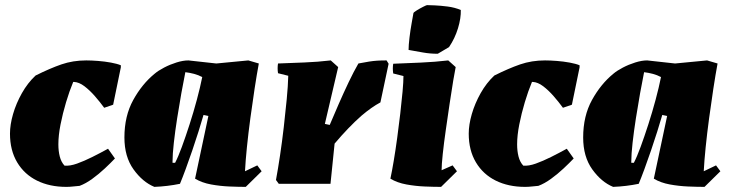

<svg xmlns="http://www.w3.org/2000/svg" viewBox="-20 -718 2861 750"><path d="M239 12Q174 12 124.5 -12.5Q75 -37 47 -84Q19 -131 19 -196Q19 -231 31 -272.5Q43 -314 65.5 -354Q88 -394 119 -423Q175 -451 220 -466.5Q265 -482 317 -482Q337 -482 363 -480Q389 -478 413.5 -473.5Q438 -469 452 -463V-455L422 -309L387 -297Q371 -319 351 -342Q331 -365 310 -381Q289 -397 269 -398H266Q251 -362 238 -318.5Q225 -275 216.5 -232Q208 -189 208 -154Q208 -128 213.5 -106.5Q219 -85 232 -71Q253 -69 281 -79Q309 -89 341 -105Q373 -121 402 -137L429 -99Q413 -82 389.5 -60Q366 -38 340.5 -19.5Q315 -1 291 8Q278 9 265 10.5Q252 12 239 12Z M583 12Q537 -7 501.5 -56.5Q466 -106 466 -181Q466 -265 500.5 -327.5Q535 -390 584 -430Q598 -442 621 -454Q644 -466 669.5 -474Q695 -482 716 -482Q743 -479 770.5 -476Q798 -473 825 -470L950 -482L991 -470Q983 -427 974.5 -371.5Q966 -316 958 -256.5Q950 -197 944.5 -143Q939 -89 937 -49L985 -72L1002 -49L940 12Q912 12 876 10.5Q840 9 804.5 2.5Q769 -4 742 -20L794 -265L775 -269Q767 -241 755.5 -204.5Q744 -168 731 -130Q718 -92 705.5 -58Q693 -24 683 0Q634 10 583 12ZM664 -82Q676 -105 690.5 -144.5Q705 -184 720.5 -232Q736 -280 749 -328.5Q762 -377 770 -417Q755 -425 738 -429.5Q721 -434 704 -436Q697 -402 688.5 -354.5Q680 -307 672 -256Q664 -205 659 -160Q654 -115 654 -88V-82Z M1069 0 1058 -15Q1066 -58 1074 -111.5Q1082 -165 1088.5 -221.5Q1095 -278 1100 -330Q1105 -382 1106 -422L1066 -432Q1063 -452 1066 -470Q1117 -472 1169 -474Q1221 -476 1272 -482L1301 -456L1249 -234L1268 -230Q1284 -268 1303 -311.5Q1322 -355 1342 -397Q1362 -439 1380 -470Q1406 -475 1422 -477.5Q1438 -480 1453 -481Q1468 -482 1490 -482L1498 -469L1466 -318Q1449 -309 1430.5 -296Q1412 -283 1392 -266Q1367 -244 1340.5 -216.5Q1314 -189 1287 -157L1271 0Z M1556 -421 1516 -431Q1513 -451 1516 -469Q1567 -471 1623.5 -473.5Q1680 -476 1731 -482L1760 -456Q1757 -442 1750.5 -403.5Q1744 -365 1736.5 -314Q1729 -263 1721.5 -211Q1714 -159 1709.5 -116.5Q1705 -74 1705 -53L1748 -72L1765 -49L1703 12Q1675 12 1639 10.5Q1603 9 1567.5 2.5Q1532 -4 1505 -20Q1511 -48 1518 -89.5Q1525 -131 1531.5 -179Q1538 -227 1543.5 -274Q1549 -321 1552.5 -360Q1556 -399 1556 -421ZM1576 -523Q1576 -541 1579.5 -570.5Q1583 -600 1588 -627.5Q1593 -655 1595 -667Q1596 -670 1608 -677.5Q1620 -685 1633 -691.5Q1646 -698 1648 -698Q1656 -698 1678.5 -697Q1701 -696 1728.5 -692.5Q1756 -689 1780 -679Q1781 -647 1769 -607.5Q1757 -568 1734 -534Q1723 -527 1712 -521Q1701 -515 1690 -508Q1660 -508 1632 -513Q1604 -518 1576 -523Z M2031 12Q1966 12 1916.5 -12.5Q1867 -37 1839 -84Q1811 -131 1811 -196Q1811 -231 1823 -272.5Q1835 -314 1857.5 -354Q1880 -394 1911 -423Q1967 -451 2012 -466.5Q2057 -482 2109 -482Q2129 -482 2155 -480Q2181 -478 2205.5 -473.5Q2230 -469 2244 -463V-455L2214 -309L2179 -297Q2163 -319 2143 -342Q2123 -365 2102 -381Q2081 -397 2061 -398H2058Q2043 -362 2030 -318.5Q2017 -275 2008.5 -232Q2000 -189 2000 -154Q2000 -128 2005.5 -106.5Q2011 -85 2024 -71Q2045 -69 2073 -79Q2101 -89 2133 -105Q2165 -121 2194 -137L2221 -99Q2205 -82 2181.5 -60Q2158 -38 2132.5 -19.5Q2107 -1 2083 8Q2070 9 2057 10.5Q2044 12 2031 12Z M2375 12Q2329 -7 2293.5 -56.5Q2258 -106 2258 -181Q2258 -265 2292.5 -327.5Q2327 -390 2376 -430Q2390 -442 2413 -454Q2436 -466 2461.5 -474Q2487 -482 2508 -482Q2535 -479 2562.5 -476Q2590 -473 2617 -470L2742 -482L2783 -470Q2775 -427 2766.5 -371.5Q2758 -316 2750 -256.5Q2742 -197 2736.5 -143Q2731 -89 2729 -49L2777 -72L2794 -49L2732 12Q2704 12 2668 10.5Q2632 9 2596.5 2.5Q2561 -4 2534 -20L2586 -265L2567 -269Q2559 -241 2547.5 -204.5Q2536 -168 2523 -130Q2510 -92 2497.5 -58Q2485 -24 2475 0Q2426 10 2375 12ZM2456 -82Q2468 -105 2482.5 -144.5Q2497 -184 2512.5 -232Q2528 -280 2541 -328.5Q2554 -377 2562 -417Q2547 -425 2530 -429.5Q2513 -434 2496 -436Q2489 -402 2480.5 -354.5Q2472 -307 2464 -256Q2456 -205 2451 -160Q2446 -115 2446 -88V-82Z"/></svg>

Font: Labrada Black
Style: Italic
Weight: 900
Italic angle: -7°
Designer: Mercedes Jáuregui
Foundry: Omnibus-Type Team
Version: Version 1.000; ttfautohint (v1.8.4.7-5d5b)